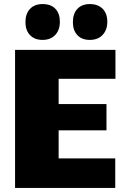

<svg xmlns="http://www.w3.org/2000/svg" viewBox="-20 -888 618 943"><path d="M54 -643H547V-501H268V-377H503V-248H268V-110H546V35H54ZM189 -692Q150 -692 127.5 -715.5Q105 -739 105 -779Q105 -821 127.5 -844.5Q150 -868 189 -868Q230 -868 252 -845Q274 -822 274 -781Q274 -740 251 -716Q228 -692 189 -692ZM421 -692Q382 -692 360 -715.5Q338 -739 338 -779Q338 -821 360 -844.5Q382 -868 421 -868Q461 -868 484 -845Q507 -822 507 -781Q507 -741 484 -716.5Q461 -692 421 -692Z"/></svg>

Font: Lalezar
Style: Regular
Weight: 400
Designer: Borna Izadpanah
Foundry: Borna Izadpanah
Version: Version 1.003;November 28, 2018;FontCreator 11.5.0.2421 64-b